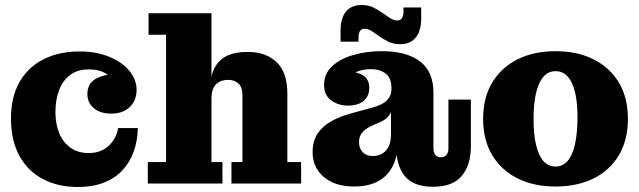

<svg xmlns="http://www.w3.org/2000/svg" viewBox="-20 -735 2559 769"><path d="M292 14Q213 14 152.5 -17.5Q92 -49 58 -110.5Q24 -172 24 -260Q24 -347 58.5 -407Q93 -467 155 -498Q217 -529 300 -529L336 -457Q290 -457 260.5 -434.5Q231 -412 216.5 -373.5Q202 -335 202 -286Q202 -238 217.5 -201Q233 -164 263 -143Q293 -122 335 -122Q361 -122 381.5 -130Q402 -138 416.5 -152Q431 -166 440.5 -184Q450 -202 453 -222H532Q531 -170 515 -126.5Q499 -83 469 -51.5Q439 -20 394.5 -3Q350 14 292 14ZM425 -280Q382 -280 356 -301.5Q330 -323 330 -358Q330 -399 362 -418.5Q394 -438 449 -438L450 -387Q441 -407 426 -423Q411 -439 389 -448Q367 -457 336 -457L300 -529Q365 -529 416.5 -508Q468 -487 497.5 -452Q527 -417 527 -375Q527 -332 499.5 -306Q472 -280 425 -280Z M572 0V-86H645V-596H575V-682H827V-86H871V0ZM907 0V-86H951V-355Q951 -385 935.5 -400Q920 -415 894 -415Q876 -415 861 -408.5Q846 -402 836.5 -385.5Q827 -369 827 -339L817 -338Q817 -396 829.5 -438.5Q842 -481 876 -504Q910 -527 973 -527Q1044 -527 1087.5 -486.5Q1131 -446 1131 -358V-86H1186V0Z M1373 -312Q1336 -312 1307 -332.5Q1278 -353 1278 -395Q1278 -440 1310.5 -470Q1343 -500 1396 -515Q1449 -530 1509 -530Q1610 -530 1663.5 -488Q1717 -446 1716 -361L1548 -380Q1548 -422 1525 -440Q1502 -458 1466 -458Q1440 -458 1418.5 -451Q1397 -444 1381.5 -431Q1366 -418 1357 -400L1358 -450Q1405 -450 1432 -434.5Q1459 -419 1459 -383Q1459 -350 1436.5 -331Q1414 -312 1373 -312ZM1714 13Q1637 13 1602 -29Q1567 -71 1567 -147V-162H1546V-287H1542L1548 -332V-380L1716 -361V-140Q1716 -124 1724 -114.5Q1732 -105 1745 -105Q1760 -105 1768 -114.5Q1776 -124 1776 -140V-336H1866V-149Q1866 -75 1830 -31Q1794 13 1714 13ZM1399 12Q1321 12 1276.5 -26.5Q1232 -65 1232 -125Q1232 -170 1252 -200Q1272 -230 1307 -249.5Q1342 -269 1387 -281L1474 -305Q1499 -312 1515 -321.5Q1531 -331 1539.5 -345.5Q1548 -360 1548 -381L1551 -287H1546Q1541 -273 1528.5 -262Q1516 -251 1496 -243L1477 -235Q1458 -227 1445 -217.5Q1432 -208 1425 -195.5Q1418 -183 1418 -166Q1418 -140 1433 -125Q1448 -110 1473 -110Q1493 -110 1509.5 -119Q1526 -128 1536 -147Q1546 -166 1546 -197L1576 -186Q1576 -118 1555 -74Q1534 -30 1494.5 -9Q1455 12 1399 12ZM1582 -558Q1555 -558 1534.5 -568.5Q1514 -579 1494 -593L1477 -605L1517 -680L1534 -668Q1544 -661 1553 -657Q1562 -653 1572 -653Q1583 -653 1589.5 -662Q1596 -671 1596 -688V-705H1667V-661Q1667 -612 1645.5 -585Q1624 -558 1582 -558ZM1344 -612Q1344 -662 1365.5 -688.5Q1387 -715 1429 -715Q1456 -715 1476.5 -704.5Q1497 -694 1517 -680L1534 -668L1494 -593L1477 -605Q1467 -612 1458.5 -616Q1450 -620 1439 -620Q1428 -620 1422 -611Q1416 -602 1416 -585V-568H1344Z M2205 12Q2118 12 2053 -20.5Q1988 -53 1951.5 -113.5Q1915 -174 1915 -259Q1915 -344 1951.5 -404.5Q1988 -465 2053 -497.5Q2118 -530 2205 -530Q2292 -530 2357 -497.5Q2422 -465 2458.5 -404.5Q2495 -344 2495 -259Q2495 -174 2458.5 -113Q2422 -52 2357 -20Q2292 12 2205 12ZM2205 -68Q2234 -68 2253.5 -90.5Q2273 -113 2283 -157.5Q2293 -202 2293 -266Q2293 -325 2283 -366Q2273 -407 2253.5 -428.5Q2234 -450 2205 -450Q2176 -450 2156.5 -427.5Q2137 -405 2127 -362.5Q2117 -320 2117 -259Q2117 -197 2127 -154.5Q2137 -112 2156.5 -90Q2176 -68 2205 -68Z"/></svg>

Font: Montagu Slab 144pt
Style: Bold
Weight: 700
Designer: Florian Karsten
Foundry: Florian Karsten
Version: Version 1.000